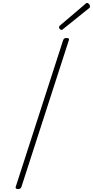

<svg xmlns="http://www.w3.org/2000/svg" viewBox="-20 -1274 633 1308"><path d="M104 14Q92 14 88.5 10Q85 6 87 -1L410 -1000Q413 -1008 417.5 -1011.5Q422 -1015 434 -1015Q444 -1015 448 -1011.5Q452 -1008 449 -1000L126 -1Q123 6 118.5 10Q114 14 104 14ZM400 -1070Q394 -1070 388 -1076Q382 -1082 382 -1087Q382 -1089 383 -1092Q384 -1095 386 -1098L560 -1246Q563 -1249 566 -1251.5Q569 -1254 572 -1254Q577 -1254 582 -1250.5Q587 -1247 590 -1241.5Q593 -1236 593 -1230Q593 -1228 592.5 -1225.5Q592 -1223 589 -1220L411 -1077Q407 -1074 405 -1072Q403 -1070 400 -1070Z"/></svg>

Font: Playwrite BE VLG Thin
Style: Regular
Weight: 250
Designer: Veronika Burian, José Scaglione
Foundry: TypeTogether
Version: Version 1.002